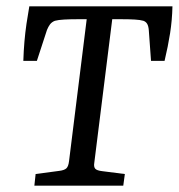

<svg xmlns="http://www.w3.org/2000/svg" viewBox="-20 -589 567 609"><path d="M89 0 93 -37 168 -47Q184 -49 190.5 -55Q197 -61 199 -78L255 -528H223Q202 -528 183.5 -527Q165 -526 154 -523Q144 -519 138.5 -511.5Q133 -504 129 -494L97 -396H54Q55 -428 57.5 -457Q60 -486 64 -513.5Q68 -541 73 -569H527Q526 -525 519.5 -483.5Q513 -442 502 -396H459L452 -493Q451 -506 447 -513Q443 -520 435 -523Q425 -526 407.5 -527Q390 -528 369 -528H336L279 -72Q277 -60 282 -54Q287 -48 305 -46L376 -37L371 0Z"/></svg>

Font: Rasa
Style: Italic
Weight: 400
Italic angle: -7.10001°
Designer: Anna Giedrys (Yrsa+Rasa design), David Brezina (Yrsa art-direction, Rasa art-direction, design)
Foundry: Rosetta Type Foundry
Version: Version 2.004